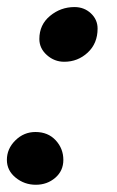

<svg xmlns="http://www.w3.org/2000/svg" viewBox="-30 -519 332 544"><path d="M181 -499Q208.5 -499 227.5 -481.2Q246.5 -463.5 246.5 -438Q246.5 -396 218.5 -370Q190.5 -344 152 -344Q124 -344 102.8 -363Q81.5 -382 81.5 -408.5Q81.5 -449 111.8 -474Q142 -499 181 -499ZM71.5 4.5Q39 4.5 14.2 -15.8Q-10.5 -36 -10.5 -66Q-10.5 -97.5 13.5 -121.2Q37.5 -145 70.5 -145Q106 -145 127.8 -121.5Q149.5 -98 149.5 -66Q149.5 -35 126.5 -15.2Q103.5 4.5 71.5 4.5Z"/></svg>

Font: Grandstander
Style: Italic
Weight: 400
Italic angle: -15°
Designer: Tyler Finck
Foundry: Etcetera Type Co
Version: Version 1.200; ttfautohint (v1.8.3)